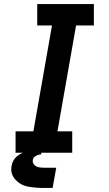

<svg xmlns="http://www.w3.org/2000/svg" viewBox="-20 -755 540 949"><path d="M57 0V-106H145L237 -629H164V-735H444V-629H356L264 -106H337V0ZM240 174H195Q157 174 119.5 167.5Q82 161 56 132.5Q30 104 37 66Q51 -14 184 -14V8Q171 8 157.5 15.5Q144 23 142 36Q140 49 149 59Q158 69 170.5 71.5Q183 74 196 74H258Z"/></svg>

Font: Iosevka SS08
Style: Bold Italic
Weight: 700
Italic angle: -10°
Monospace: yes
Designer: Belleve Invis
Foundry: Belleve Invis
Version: 2.1.0; ttfautohint (v1.8.2)